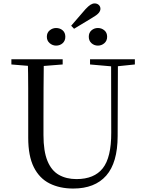

<svg xmlns="http://www.w3.org/2000/svg" viewBox="-20 -1069 837 1105"><path d="M302.7 -806.5Q282.6 -806.5 266.1 -820.4Q249.6 -834.4 249.6 -857.4Q249.6 -881.1 266.1 -894.4Q282.6 -907.8 302.7 -907.8Q325.2 -907.8 340.6 -894.4Q356 -881.1 356 -857.4Q356 -834.4 340.6 -820.4Q325.2 -806.5 302.7 -806.5ZM406.2 -903.4 389.6 -920.9 472 -1016.2Q489.2 -1034.5 501.1 -1041.9Q512.9 -1049.3 524.8 -1049.3Q538.9 -1049.3 548.5 -1040.6Q558 -1031.8 558 -1018.1Q558 -1006.1 547.5 -993.8Q537 -981.6 510.7 -966.6ZM543.5 -806.5Q522.2 -806.5 506.6 -820.4Q491 -834.4 491 -857.4Q491 -881.1 506.6 -894.4Q522.2 -907.8 543.5 -907.8Q564.6 -907.8 580.6 -894.4Q596.6 -881.1 596.6 -857.4Q596.6 -834.4 580.6 -820.4Q564.6 -806.5 543.5 -806.5ZM401.2 16.1Q323.9 16.1 265.4 -13.2Q206.9 -42.4 174.6 -106.7Q142.4 -171.1 142.4 -276.5V-391Q142.4 -475.8 142.3 -560.2Q142.2 -644.6 140 -728H232.2Q231.2 -645.4 230.7 -561.2Q230.2 -477 230.2 -391V-291.5Q230.2 -198.9 253 -143.1Q275.8 -87.3 318.7 -62.8Q361.7 -38.3 420.2 -38.3Q522.2 -38.3 571.4 -100.5Q620.6 -162.6 620.2 -305.7L619.4 -728H658.7L657.1 -285.6Q656.7 -132.5 591.2 -58.2Q525.7 16.1 401.2 16.1ZM45.5 -698V-728H340.7V-698L201.1 -686.9H179.8ZM498.2 -698V-728H756.2V-698L647.1 -686.7H626.2Z"/></svg>

Font: Noto Serif SC
Style: Regular
Weight: 200
Designer: Ryoko NISHIZUKA 西塚涼子 (kana & ideographs); Frank Grießhammer (Latin, Greek & Cyrillic); Wenlong ZHANG 张文龙 (bopomofo); San
Foundry: Adobe
Version: Version 2.001;hotconv 1.1.0;makeotfexe 2.6.0